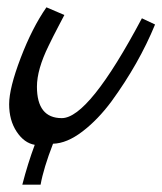

<svg xmlns="http://www.w3.org/2000/svg" viewBox="-20 -403 444 525"><path d="M368 -353 404 -336Q360 -229 285 -126Q248 -76 205.5 -43.5Q163 -11 125 -10Q99 57 91 102H41Q56 44 75 -7Q46 -12 25.5 -43Q5 -74 5 -118Q5 -162 36.5 -244.5Q68 -327 107 -383L156 -362Q155 -360 139.5 -330.5Q124 -301 113 -278Q81 -213 81 -166Q81 -80 149 -80Q223 -80 368 -353Z"/></svg>

Font: Marck Script
Style: Regular
Weight: 400
Designer: Denis Masharov, Marck Fogel
Foundry: Denis Masharov
Version: Version 1.002